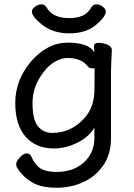

<svg xmlns="http://www.w3.org/2000/svg" viewBox="-20 -690 620 891"><path d="M471.2 -637.2Q471.2 -612.8 425 -574Q378.9 -535.2 301.5 -535.2Q224.1 -535.2 171.9 -578.1Q127.9 -613.8 127.9 -637.2Q127.9 -647.9 142.6 -658.9Q157.2 -669.9 172.1 -669.9Q187 -669.9 194.8 -657.2Q224.1 -606 299.8 -606Q336.9 -606 362.5 -616.9Q388.2 -627.9 404.8 -657.2Q413.1 -669.9 428 -669.9Q442.9 -669.9 457 -658.9Q471.2 -647.9 471.2 -637.2ZM499 -457Q495.1 -380.9 495.1 -357.9V-49.8Q495.1 24.9 460 76.4Q424.8 127.9 367.9 154.5Q311 181.2 241.5 181.2Q171.9 181.2 129.4 156.5Q86.9 131.8 59.1 87.9Q55.2 82 55.2 70.6Q55.2 59.1 72 40.5Q88.9 22 104 22Q119.1 22 125 36.1Q142.1 75.2 168 91.6Q193.8 107.9 243.9 107.9Q293.9 107.9 333 88.4Q372.1 68.8 395 33.4Q418 -2 418 -50.8V-97.2Q391.1 -53.2 337.6 -27.1Q284.2 -1 230 -1Q147.9 -1 99.4 -54.9Q50.8 -108.9 50.8 -212.9Q50.8 -316.9 123 -403.8Q199.2 -492.2 295.2 -492.2Q391.1 -492.2 418 -446.8L416 -475.1Q416 -491.2 437 -491.2Q458 -491.2 478.5 -482.7Q499 -474.1 499 -458ZM418.9 -372.1Q419.9 -373 407.5 -373Q395 -373 388.2 -380.9Q358.9 -420.9 293.9 -420.9Q264.2 -420.9 233.6 -402.8Q203.1 -384.8 181.2 -354Q130.9 -289.1 130.9 -211.9Q130.9 -134.8 156 -104Q181.2 -73.2 222.2 -73.2Q310.1 -73.2 372.1 -142.1Q415 -189.9 418 -263.2Q418.9 -290 418.9 -324.2Z"/></svg>

Font: LXGW WenKai Screen
Style: Regular
Weight: 400
Designer: LXGW / Fontworks Inc.
Foundry: LXGW / Fontworks Inc.
Version: Version 1.510;January 18,2025